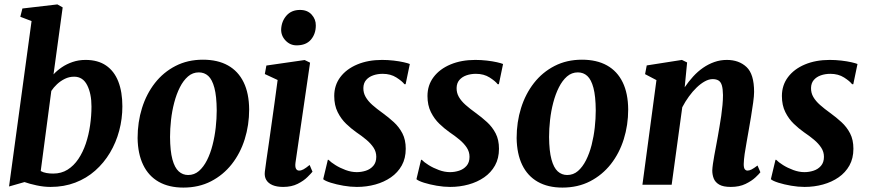

<svg xmlns="http://www.w3.org/2000/svg" viewBox="-20 -837 3936 870"><path d="M222.5 -500Q238 -517 260 -532Q282 -547 309.2 -556.2Q336.5 -565.5 368 -565.5Q423.5 -565.5 460.5 -540.2Q497.5 -515 516 -467.8Q534.5 -420.5 534.5 -355Q534.5 -298.5 520.2 -245Q506 -191.5 478.5 -145.2Q451 -99 411.5 -64Q372 -29 321 -9.5Q270 10 209 10Q178.5 10 146 3Q113.5 -4 91 -12L21 8L123 -741.5L72 -761L81.5 -798.5L240 -817L264 -803.5ZM164.5 -62Q176 -55.5 190.5 -53Q205 -50.5 221 -50.5Q258 -50.5 286.2 -68.2Q314.5 -86 335 -116.5Q355.5 -147 368.8 -186.2Q382 -225.5 388.2 -269Q394.5 -312.5 394.5 -354.5Q394.5 -412.5 375 -451Q355.5 -489.5 316 -489.5Q293.5 -489.5 273.8 -479.8Q254 -470 238.5 -455.5Q223 -441 212.5 -425Z M899.5 -566.5Q966.5 -566.5 1013 -540.5Q1059.5 -514.5 1084 -464.2Q1108.5 -414 1109 -341Q1109 -270.5 1089 -206.5Q1069 -142.5 1030.2 -93.2Q991.5 -44 936.2 -15.5Q881 13 811 13Q745.5 13 699.2 -13.2Q653 -39.5 628.8 -89.8Q604.5 -140 603.5 -211.5Q603.5 -283.5 623.5 -347.5Q643.5 -411.5 682 -460.8Q720.5 -510 775.5 -538.2Q830.5 -566.5 899.5 -566.5ZM881 -509Q853 -509 831.8 -490.5Q810.5 -472 795 -441.2Q779.5 -410.5 769.5 -372.2Q759.5 -334 755 -293.8Q750.5 -253.5 750.5 -216.5Q751 -152.5 761.2 -114.8Q771.5 -77 789.8 -60.5Q808 -44 832.5 -44Q860.5 -44 881.5 -62.2Q902.5 -80.5 918 -111.2Q933.5 -142 943.2 -180.2Q953 -218.5 957.5 -259Q962 -299.5 962 -337Q961.5 -401.5 951.5 -439Q941.5 -476.5 923.8 -492.8Q906 -509 881 -509Z M1263 10Q1234.5 10 1215 1.8Q1195.5 -6.5 1186.5 -21.8Q1177.5 -37 1180 -58.5Q1182.5 -80 1187.2 -112Q1192 -144 1197.8 -184.8Q1203.5 -225.5 1210.2 -272.5Q1217 -319.5 1224 -370.8Q1231 -422 1238 -474.5L1180 -501.5L1187 -540L1360.5 -565L1385 -553L1319 -100.5Q1316.5 -82 1321 -73Q1325.5 -64 1335.5 -64Q1345 -64 1355.5 -69.8Q1366 -75.5 1383 -89.5L1396 -59Q1390 -51.5 1373.2 -34.8Q1356.5 -18 1328.8 -4Q1301 10 1263 10ZM1324 -631.5Q1294.5 -631.5 1273.8 -653.5Q1253 -675.5 1254 -705Q1256 -741.5 1278.5 -766.8Q1301 -792 1339.5 -792Q1373 -792 1392.2 -770.8Q1411.5 -749.5 1411 -721.5Q1411 -683.5 1389 -657.5Q1367 -631.5 1324 -631.5Z M1818 -455.5H1812.5Q1802.5 -469 1776.2 -485.8Q1750 -502.5 1714 -502.5Q1690.5 -502.5 1670.8 -495.5Q1651 -488.5 1639 -474.5Q1627 -460.5 1626.5 -438.5Q1626 -416.5 1636.8 -397.8Q1647.5 -379 1667.2 -361.5Q1687 -344 1713.5 -325Q1740.5 -305.5 1764.5 -283.5Q1788.5 -261.5 1803.5 -232.5Q1818.5 -203.5 1818.5 -163Q1818.5 -119.5 1800.5 -87.2Q1782.5 -55 1751.5 -33.5Q1720.5 -12 1680.8 -1Q1641 10 1597 10Q1568 10 1536.2 4.5Q1504.5 -1 1479 -9Q1453.5 -17 1444.5 -25L1465.5 -113H1468.5Q1479 -102 1499.8 -89Q1520.5 -76 1546.2 -66.5Q1572 -57 1596.5 -57Q1617.5 -57 1637.8 -63.5Q1658 -70 1671.5 -85.5Q1685 -101 1685 -126.5Q1685 -149 1672.8 -167.8Q1660.5 -186.5 1640 -203.8Q1619.5 -221 1593.5 -238.5Q1571.5 -254 1548.5 -276Q1525.5 -298 1510 -329Q1494.5 -360 1494.5 -402Q1494.5 -451 1522.2 -487.8Q1550 -524.5 1599 -545Q1648 -565.5 1711 -565.5Q1737.5 -565.5 1763.5 -562.5Q1789.5 -559.5 1809.2 -555Q1829 -550.5 1837 -547Z M2240.5 -455.5H2235Q2225 -469 2198.8 -485.8Q2172.5 -502.5 2136.5 -502.5Q2113 -502.5 2093.2 -495.5Q2073.5 -488.5 2061.5 -474.5Q2049.5 -460.5 2049 -438.5Q2048.5 -416.5 2059.2 -397.8Q2070 -379 2089.8 -361.5Q2109.5 -344 2136 -325Q2163 -305.5 2187 -283.5Q2211 -261.5 2226 -232.5Q2241 -203.5 2241 -163Q2241 -119.5 2223 -87.2Q2205 -55 2174 -33.5Q2143 -12 2103.2 -1Q2063.5 10 2019.5 10Q1990.5 10 1958.8 4.5Q1927 -1 1901.5 -9Q1876 -17 1867 -25L1888 -113H1891Q1901.5 -102 1922.2 -89Q1943 -76 1968.8 -66.5Q1994.5 -57 2019 -57Q2040 -57 2060.2 -63.5Q2080.5 -70 2094 -85.5Q2107.5 -101 2107.5 -126.5Q2107.5 -149 2095.2 -167.8Q2083 -186.5 2062.5 -203.8Q2042 -221 2016 -238.5Q1994 -254 1971 -276Q1948 -298 1932.5 -329Q1917 -360 1917 -402Q1917 -451 1944.8 -487.8Q1972.5 -524.5 2021.5 -545Q2070.5 -565.5 2133.5 -565.5Q2160 -565.5 2186 -562.5Q2212 -559.5 2231.8 -555Q2251.5 -550.5 2259.5 -547Z M2617 -566.5Q2684 -566.5 2730.5 -540.5Q2777 -514.5 2801.5 -464.2Q2826 -414 2826.5 -341Q2826.5 -270.5 2806.5 -206.5Q2786.5 -142.5 2747.8 -93.2Q2709 -44 2653.8 -15.5Q2598.5 13 2528.5 13Q2463 13 2416.8 -13.2Q2370.5 -39.5 2346.2 -89.8Q2322 -140 2321 -211.5Q2321 -283.5 2341 -347.5Q2361 -411.5 2399.5 -460.8Q2438 -510 2493 -538.2Q2548 -566.5 2617 -566.5ZM2598.5 -509Q2570.5 -509 2549.2 -490.5Q2528 -472 2512.5 -441.2Q2497 -410.5 2487 -372.2Q2477 -334 2472.5 -293.8Q2468 -253.5 2468 -216.5Q2468.5 -152.5 2478.8 -114.8Q2489 -77 2507.2 -60.5Q2525.5 -44 2550 -44Q2578 -44 2599 -62.2Q2620 -80.5 2635.5 -111.2Q2651 -142 2660.8 -180.2Q2670.5 -218.5 2675 -259Q2679.5 -299.5 2679.5 -337Q2679 -401.5 2669 -439Q2659 -476.5 2641.2 -492.8Q2623.5 -509 2598.5 -509Z M3082.5 -441.5Q3100 -467.5 3120.8 -490.2Q3141.5 -513 3165.8 -529.8Q3190 -546.5 3217 -556Q3244 -565.5 3273.5 -565.5Q3328.5 -565.5 3362.8 -533.2Q3397 -501 3397 -420.5Q3397 -403 3392.8 -372.2Q3388.5 -341.5 3383 -307.8Q3377.5 -274 3372.5 -246.5Q3368.5 -221.5 3363.2 -193.5Q3358 -165.5 3354.2 -139.5Q3350.5 -113.5 3350 -93.5Q3350 -76 3355 -70Q3360 -64 3367 -64Q3375.5 -64 3385.8 -69.2Q3396 -74.5 3412.5 -87L3425.5 -56.5Q3420.5 -49.5 3403.2 -33.2Q3386 -17 3358 -3.5Q3330 10 3291.5 10Q3257 10 3239 -0.5Q3221 -11 3214.2 -28Q3207.5 -45 3207.5 -64.5Q3208 -77 3210.5 -94.8Q3213 -112.5 3216.8 -133.2Q3220.5 -154 3224.8 -176Q3229 -198 3232.5 -218Q3236 -239 3240.2 -262.8Q3244.5 -286.5 3248 -311.8Q3251.5 -337 3253.8 -361Q3256 -385 3256 -406.5Q3255.5 -435 3250.8 -450.5Q3246 -466 3235.8 -472.2Q3225.5 -478.5 3209 -478.5Q3192 -478.5 3173.5 -468.2Q3155 -458 3136.8 -440.5Q3118.5 -423 3101.8 -400Q3085 -377 3071.5 -351L3023.5 0H2891L2954.5 -474L2903 -501L2910.5 -540.5L3070 -565.5L3093.5 -554Z M3846.5 -455.5H3841Q3831 -469 3804.8 -485.8Q3778.5 -502.5 3742.5 -502.5Q3719 -502.5 3699.2 -495.5Q3679.5 -488.5 3667.5 -474.5Q3655.5 -460.5 3655 -438.5Q3654.5 -416.5 3665.2 -397.8Q3676 -379 3695.8 -361.5Q3715.5 -344 3742 -325Q3769 -305.5 3793 -283.5Q3817 -261.5 3832 -232.5Q3847 -203.5 3847 -163Q3847 -119.5 3829 -87.2Q3811 -55 3780 -33.5Q3749 -12 3709.2 -1Q3669.5 10 3625.5 10Q3596.5 10 3564.8 4.5Q3533 -1 3507.5 -9Q3482 -17 3473 -25L3494 -113H3497Q3507.5 -102 3528.2 -89Q3549 -76 3574.8 -66.5Q3600.5 -57 3625 -57Q3646 -57 3666.2 -63.5Q3686.5 -70 3700 -85.5Q3713.5 -101 3713.5 -126.5Q3713.5 -149 3701.2 -167.8Q3689 -186.5 3668.5 -203.8Q3648 -221 3622 -238.5Q3600 -254 3577 -276Q3554 -298 3538.5 -329Q3523 -360 3523 -402Q3523 -451 3550.8 -487.8Q3578.5 -524.5 3627.5 -545Q3676.5 -565.5 3739.5 -565.5Q3766 -565.5 3792 -562.5Q3818 -559.5 3837.8 -555Q3857.5 -550.5 3865.5 -547Z"/></svg>

Font: Merriweather 24pt
Style: Bold Italic
Weight: 700
Italic angle: -7.8°
Designer: Eben Sorkin
Foundry: Eben Sorkin
Version: Version 2.101